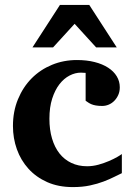

<svg xmlns="http://www.w3.org/2000/svg" viewBox="-20 -742 542 774"><path d="M471.2 -43.9Q458.5 -38.1 440.2 -28.8Q421.9 -19.5 397.7 -10.3Q373.5 -1 342.8 5.6Q312 12.2 273.9 12.2Q215.3 12.2 170.4 -7.8Q125.5 -27.8 94.7 -61.8Q64 -95.7 48.1 -140.1Q32.2 -184.6 32.2 -233.9Q32.2 -293 52.5 -342Q72.8 -391.1 107.7 -426.3Q142.6 -461.4 189.5 -480.7Q236.3 -500 290 -500Q329.6 -500 361.3 -491.9Q393.1 -483.9 415.8 -469.2Q438.5 -454.6 450.7 -434.3Q462.9 -414.1 462.9 -390.1Q462.9 -373 456.8 -359.4Q450.7 -345.7 440.9 -335.7Q431.2 -325.7 418.5 -320.3Q405.8 -314.9 392.1 -314.9Q376.5 -314.9 366 -316.9Q355.5 -318.8 348.1 -322Q340.8 -325.2 335.4 -328.9Q330.1 -332.5 325.2 -335.9V-448.2Q318.8 -448.2 315.2 -448.7Q311.5 -449.2 306.2 -449.2Q283.2 -449.2 260.5 -437.5Q237.8 -425.8 219.7 -402.6Q201.7 -379.4 190.4 -344.5Q179.2 -309.6 179.2 -263.2Q179.2 -219.2 189.7 -183.8Q200.2 -148.4 219.7 -123.5Q239.3 -98.6 267.6 -85.2Q295.9 -71.8 331.1 -71.8Q354 -71.8 377 -78.1Q399.9 -84.5 419.2 -92.8Q438.5 -101.1 452.4 -109.1Q466.3 -117.2 471.2 -121.1ZM367.7 -550.8 280.8 -646 193.8 -550.8H110.8L221.7 -722.2H339.8L450.7 -550.8Z"/></svg>

Font: Charis SIL Phon
Style: Bold
Weight: 700
Foundry: SIL International
Version: Version 5.000